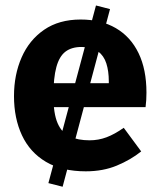

<svg xmlns="http://www.w3.org/2000/svg" viewBox="-20 -621 594 715"><path d="M299.3 17Q210.8 17 151.1 -18.3Q91.5 -53.6 61.8 -117.1Q32.1 -180.6 32.1 -263Q32.1 -342.5 60.5 -407.2Q88.8 -472 144.4 -510.2Q199.9 -548.3 280.4 -548.3Q356.3 -548.3 411.4 -516.2Q466.4 -484.1 495.9 -423.3Q525.4 -362.5 525.4 -275.9Q525.4 -262.9 524.6 -248.5Q523.8 -234.2 522.1 -222H165.2L163.9 -311.2H385.2Q385.2 -313.2 385.2 -315Q385.2 -316.8 385.2 -317.8Q385.2 -356.1 376 -384.8Q366.9 -413.4 345 -429.8Q323.1 -446.1 283.6 -446.1Q246.8 -446.1 223.8 -428.7Q200.8 -411.3 189.9 -371.2Q178.9 -331 178.9 -263.8Q178.9 -198.2 194.6 -162.1Q210.3 -126 240.4 -112.3Q270.6 -98.5 313.8 -98.5Q346.6 -98.5 376.7 -109.8Q406.8 -121.1 440.8 -145.1L505.8 -57.1Q466.1 -25.5 414.9 -4.3Q363.7 17 299.3 17ZM389.7 -587.1 213.2 74.4 160.2 60.9 337.4 -600.6Z"/></svg>

Font: Fira Sans Variable
Style: Regular
Weight: 400
Designer: Carrois Corporate & Edenspiekermann AG
Foundry: Carrois Corporate GbR & Edenspiekermann AG
Version: Version 4.202